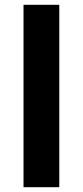

<svg xmlns="http://www.w3.org/2000/svg" viewBox="-20 -780 345 800"><path d="M227 0H78V-760H227Z"/></svg>

Font: Noto Sans Hanifi Rohingya
Style: Regular
Weight: 400
Designer: Monotype Design Team and DaltonMaag
Foundry: Google LLC
Version: Version 2.101